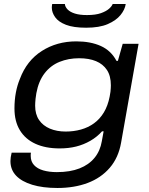

<svg xmlns="http://www.w3.org/2000/svg" viewBox="-20 -745 740 956"><path d="M266 191Q193 191 140.5 175Q88 159 60 129.5Q32 100 32 57Q32 48 33.5 37.5Q35 27 38 15H134Q133 20 133 24Q133 28 133 32Q133 59 149.5 77Q166 95 195.5 103.5Q225 112 263 112Q329 112 376 93.5Q423 75 451 40.5Q479 6 487 -42Q489 -54 491.5 -66.5Q494 -79 496 -91H488Q463 -63 430 -44Q397 -25 359.5 -15.5Q322 -6 277 -6Q207 -6 156.5 -29Q106 -52 79 -96.5Q52 -141 52 -205Q52 -247 59 -284Q66 -321 79 -352Q113 -443 188 -491Q263 -539 360 -539Q431 -539 482 -516Q533 -493 560 -442H567L591 -527H670L583 -35Q570 40 526.5 90.5Q483 141 416.5 166Q350 191 266 191ZM307 -90Q347 -90 383 -100Q419 -110 448 -131Q477 -152 497 -185Q517 -218 526 -264Q529 -278 530 -288Q531 -298 531.5 -306Q532 -314 532 -320Q532 -367 512.5 -396.5Q493 -426 458 -440.5Q423 -455 374 -455Q321 -455 276.5 -437Q232 -419 202 -380Q172 -341 161 -281Q158 -264 157 -253Q156 -242 155.5 -234Q155 -226 155 -219Q155 -176 174.5 -147.5Q194 -119 228.5 -104.5Q263 -90 307 -90ZM409 -607Q346 -607 308.5 -621.5Q271 -636 254.5 -659.5Q238 -683 238 -707Q238 -712 238.5 -716.5Q239 -721 240 -725H303Q304 -711 316.5 -698Q329 -685 353 -677.5Q377 -670 413 -670Q456 -670 482.5 -679.5Q509 -689 523 -701.5Q537 -714 541 -725H606Q602 -697 580 -670Q558 -643 516.5 -625Q475 -607 409 -607Z"/></svg>

Font: Archivo Expanded
Style: Italic
Weight: 400
Width: 7
Italic angle: -10°
Designer: Hector Gatti
Foundry: Omnibus-Type
Version: Version 2.001